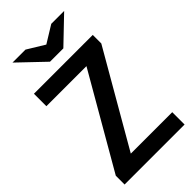

<svg xmlns="http://www.w3.org/2000/svg" viewBox="-278 -991 1064 1064"><g transform="rotate(-45 254.0 -458.5)"><path d="M481 -644 165 -96.7H489.7V0H19.5V-68.8L334 -613.3H20V-710.9H481ZM208.5 -773.4 58.1 -917H159.7L261.2 -855L361.8 -917H462.9L313 -773.4Z"/></g></svg>

Font: Ufes Sans SemiBold
Style: Regular
Weight: 600
Designer: Ricardo Esteves & Filipe Motta
Foundry: ProDesignUfes - Ricardo Esteves, Filipe Motta (This is a derivative work, based on Roboto family, by Christian Robertson
Version: Version 2.0